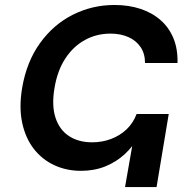

<svg xmlns="http://www.w3.org/2000/svg" viewBox="-20 -759 753 779"><path d="M308.6 -65.9Q250 -65.9 200.7 -88.6Q151.4 -111.3 117.4 -154.8Q83.5 -198.2 70.1 -260.5Q56.6 -322.8 69.8 -402.3Q87.9 -508.3 142.1 -583.7Q196.3 -659.2 275.1 -699Q354 -738.8 444.3 -738.8Q502.4 -738.8 549.8 -723.1Q597.2 -707.5 631.6 -677.2Q666 -647 683.8 -603.5Q701.7 -560.1 700.2 -503.4H568.4Q568.4 -541.5 550.3 -568.1Q532.2 -594.7 500.7 -608.6Q469.2 -622.6 428.2 -622.6Q371.6 -622.6 324.5 -596.7Q277.3 -570.8 245.1 -521.7Q212.9 -472.7 201.2 -402.3Q189 -331.1 205.1 -281.7Q221.2 -232.4 259.8 -207Q298.3 -181.6 354 -181.6Q394.5 -181.6 430.4 -195.1Q466.3 -208.5 493.4 -234.1Q520.5 -259.8 534.2 -296.4H575.2Q565.9 -249 543.5 -207.5Q521 -166 486.6 -134Q452.1 -102.1 407.5 -84Q362.8 -65.9 308.6 -65.9ZM487.3 0 539.1 -296.4H664.6L615.2 0Z"/></svg>

Font: Inter 16pt SemiBold
Style: Italic
Weight: 600
Italic angle: -9.3988°
Version: Version 4.001;git-66647c0bb